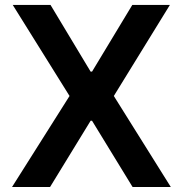

<svg xmlns="http://www.w3.org/2000/svg" viewBox="-20 -747 730 767"><path d="M181.8 -727.3H30.9L257.8 -363.6L28.1 0H180L342 -264.6H347.7L509.6 0H662.3L434.7 -363.6L658.7 -727.3H508.5L347.7 -460.9H342Z"/></svg>

Font: Margiela Sans Semi Bold
Style: Regular
Weight: 600
Designer: Stefan Endress, Andreas Faust
Version: Version 1.100;FEAKit 1.0